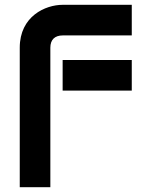

<svg xmlns="http://www.w3.org/2000/svg" viewBox="-20 -777 591 797"><path d="M527 -528H240V-401H527ZM527 -757H240C169 -757 62 -710 62 -579V0H189V-579C189 -612 207 -630 241 -630H527Z"/></svg>

Font: Audiowide
Style: Regular
Weight: 400
Designer: Astigmatic (AOETI)
Foundry: Astigmatic (AOETI)
Version: Version 1.002